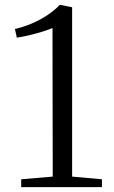

<svg xmlns="http://www.w3.org/2000/svg" viewBox="-20 -772 470 792"><path d="M197.5 -43.5 196.5 -656.5Q181.5 -650 157.2 -642.2Q133 -634.5 105 -627.8Q77 -621 49.5 -616.5L41.5 -652.5Q75.5 -660 110.5 -674.8Q145.5 -689.5 175.8 -709.8Q206 -730 226.5 -752H227.5L277.5 -742V-43.5L400.5 -32.5V0H67.5V-32.5Z"/></svg>

Font: Merriweather 72pt Light
Style: Regular
Weight: 300
Version: Version 2.100